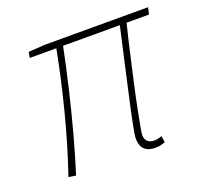

<svg xmlns="http://www.w3.org/2000/svg" viewBox="-92 -582 727 693"><g transform="rotate(-20 271.0 -235.0)"><path d="M394 8Q367 8 352.5 -5.5Q338 -19 338 -48Q338 -60 346.5 -102.5Q355 -145 368.5 -205Q382 -265 396.5 -330Q411 -395 424 -452H206Q190 -374 171.5 -295.5Q153 -217 132.5 -141.5Q112 -66 90 4L62 0Q98 -105 128.5 -223Q159 -341 180 -452H78L82 -474L146 -478H542L536 -452H450Q438 -405 426 -352Q414 -299 402.5 -248Q391 -197 382.5 -154.5Q374 -112 369 -84.5Q364 -57 364 -52Q364 -36 373 -27Q382 -18 400 -18Q405 -18 412 -19.5Q419 -21 428 -24L432 0Q426 3 416 5.5Q406 8 394 8Z"/></g></svg>

Font: Source Sans 3 VF
Style: Italic
Weight: 200
Italic angle: -11°
Designer: Paul D. Hunt
Foundry: Adobe Systems Incorporated
Version: Version 3.042;hotconv 1.0.118;makeotfexe 2.5.65603